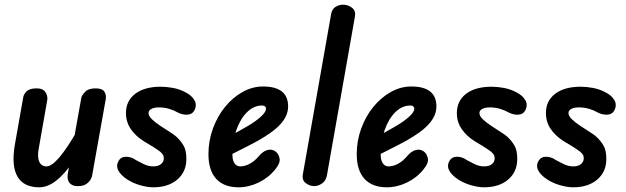

<svg xmlns="http://www.w3.org/2000/svg" viewBox="-20 -792 2665 817"><path d="M147 5Q81 5 54.5 -40.5Q28 -86 43 -175L79 -379Q81 -391 93.5 -403.5Q106 -416 136 -416Q163 -416 173.5 -399.5Q184 -383 181 -366L145 -161Q138 -124 147 -104Q156 -84 178 -84Q200 -84 233.5 -123.5Q267 -163 312 -242L291 -104Q253 -49 217.5 -22Q182 5 147 5ZM311 0Q287 0 276 -13.5Q265 -27 268 -50L326 -376Q329 -388 343 -402Q357 -416 387 -416Q415 -416 424 -402Q433 -388 430 -370L372 -45Q371 -37 364.5 -26.5Q358 -16 345.5 -8Q333 0 311 0Z M632 5Q608 5 577.5 -3.5Q547 -12 522 -28Q493 -47 483 -67.5Q473 -88 485 -108Q496 -126 518.5 -125Q541 -124 558 -111Q568 -106 589 -95Q610 -84 632 -84Q654 -84 665.5 -94Q677 -104 677 -118Q677 -128 673 -134Q669 -140 661 -147Q649 -156 631 -167.5Q613 -179 592 -191Q557 -213 536.5 -243Q516 -273 516 -311Q516 -363 555.5 -393Q595 -423 664 -423Q688 -423 715.5 -418Q743 -413 768 -400Q796 -386 807.5 -365.5Q819 -345 807 -322Q798 -305 777 -304Q756 -303 735 -314Q722 -322 701 -328.5Q680 -335 656 -335Q636 -335 624 -328.5Q612 -322 612 -311Q612 -299 625.5 -285.5Q639 -272 663 -256Q682 -243 702.5 -230.5Q723 -218 736 -205Q752 -189 762.5 -170Q773 -151 773 -115Q773 -61 734.5 -28Q696 5 632 5Z M995 5Q933 5 900 -31Q867 -67 867 -136Q867 -193 886 -245Q905 -297 937.5 -337Q970 -377 1012 -400.5Q1054 -424 1099 -424Q1152 -424 1179 -403Q1206 -382 1206 -339Q1206 -318 1197 -298.5Q1188 -279 1171 -261Q1154 -243 1130.5 -226.5Q1107 -210 1079 -194Q1059 -183 1031 -168.5Q1003 -154 972.5 -139Q942 -124 914 -111L929 -197Q941 -204 959 -213.5Q977 -223 997 -234.5Q1017 -246 1033 -255Q1069 -276 1090.5 -296Q1112 -316 1112 -329Q1112 -335 1108 -339Q1104 -343 1095 -343Q1060 -343 1031.5 -315Q1003 -287 986 -239.5Q969 -192 969 -134Q969 -110 978 -97Q987 -84 1002 -84Q1022 -84 1042.5 -95Q1063 -106 1080 -126Q1098 -148 1117.5 -153.5Q1137 -159 1153 -147Q1165 -138 1169.5 -118.5Q1174 -99 1151 -71Q1123 -36 1081 -15.5Q1039 5 995 5Z M1317 0Q1299 0 1281.5 -12.5Q1264 -25 1269 -52L1389 -732Q1393 -754 1408 -763Q1423 -772 1439 -772Q1462 -772 1478.5 -758.5Q1495 -745 1490 -720L1371 -45Q1367 -23 1350.5 -11.5Q1334 0 1317 0Z M1626 5Q1564 5 1531 -31Q1498 -67 1498 -136Q1498 -193 1517 -245Q1536 -297 1568.5 -337Q1601 -377 1643 -400.5Q1685 -424 1730 -424Q1783 -424 1810 -403Q1837 -382 1837 -339Q1837 -318 1828 -298.5Q1819 -279 1802 -261Q1785 -243 1761.5 -226.5Q1738 -210 1710 -194Q1690 -183 1662 -168.5Q1634 -154 1603.5 -139Q1573 -124 1545 -111L1560 -197Q1572 -204 1590 -213.5Q1608 -223 1628 -234.5Q1648 -246 1664 -255Q1700 -276 1721.5 -296Q1743 -316 1743 -329Q1743 -335 1739 -339Q1735 -343 1726 -343Q1691 -343 1662.5 -315Q1634 -287 1617 -239.5Q1600 -192 1600 -134Q1600 -110 1609 -97Q1618 -84 1633 -84Q1653 -84 1673.5 -95Q1694 -106 1711 -126Q1729 -148 1748.5 -153.5Q1768 -159 1784 -147Q1796 -138 1800.5 -118.5Q1805 -99 1782 -71Q1754 -36 1712 -15.5Q1670 5 1626 5Z M2040 5Q2016 5 1985.5 -3.5Q1955 -12 1930 -28Q1901 -47 1891 -67.5Q1881 -88 1893 -108Q1904 -126 1926.5 -125Q1949 -124 1966 -111Q1976 -106 1997 -95Q2018 -84 2040 -84Q2062 -84 2073.5 -94Q2085 -104 2085 -118Q2085 -128 2081 -134Q2077 -140 2069 -147Q2057 -156 2039 -167.5Q2021 -179 2000 -191Q1965 -213 1944.5 -243Q1924 -273 1924 -311Q1924 -363 1963.5 -393Q2003 -423 2072 -423Q2096 -423 2123.5 -418Q2151 -413 2176 -400Q2204 -386 2215.5 -365.5Q2227 -345 2215 -322Q2206 -305 2185 -304Q2164 -303 2143 -314Q2130 -322 2109 -328.5Q2088 -335 2064 -335Q2044 -335 2032 -328.5Q2020 -322 2020 -311Q2020 -299 2033.5 -285.5Q2047 -272 2071 -256Q2090 -243 2110.5 -230.5Q2131 -218 2144 -205Q2160 -189 2170.5 -170Q2181 -151 2181 -115Q2181 -61 2142.5 -28Q2104 5 2040 5Z M2419 5Q2395 5 2364.5 -3.5Q2334 -12 2309 -28Q2280 -47 2270 -67.5Q2260 -88 2272 -108Q2283 -126 2305.5 -125Q2328 -124 2345 -111Q2355 -106 2376 -95Q2397 -84 2419 -84Q2441 -84 2452.5 -94Q2464 -104 2464 -118Q2464 -128 2460 -134Q2456 -140 2448 -147Q2436 -156 2418 -167.5Q2400 -179 2379 -191Q2344 -213 2323.5 -243Q2303 -273 2303 -311Q2303 -363 2342.5 -393Q2382 -423 2451 -423Q2475 -423 2502.5 -418Q2530 -413 2555 -400Q2583 -386 2594.5 -365.5Q2606 -345 2594 -322Q2585 -305 2564 -304Q2543 -303 2522 -314Q2509 -322 2488 -328.5Q2467 -335 2443 -335Q2423 -335 2411 -328.5Q2399 -322 2399 -311Q2399 -299 2412.5 -285.5Q2426 -272 2450 -256Q2469 -243 2489.5 -230.5Q2510 -218 2523 -205Q2539 -189 2549.5 -170Q2560 -151 2560 -115Q2560 -61 2521.5 -28Q2483 5 2419 5Z"/></svg>

Font: Edu VIC WA NT Beginner SemiBold
Style: Regular
Weight: 600
Designer: Tina and Corey Anderson
Foundry: Google for Education
Version: Version 1.003